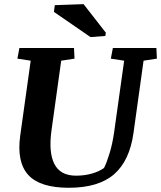

<svg xmlns="http://www.w3.org/2000/svg" viewBox="-20 -891 773 922"><path d="M337.9 -609.4 273.9 -599.6 227.5 -266.6Q212.4 -160.2 241 -103.8Q269.5 -47.4 345.2 -47.4Q386.2 -47.4 421.6 -57.6Q457 -67.9 479.5 -84.5Q492.2 -108.9 506.1 -154.5Q520 -200.2 527.8 -254.4L576.2 -599.6L512.2 -609.4L522 -660.6H731L733.4 -609.4L669.4 -599.6L621.1 -252.9Q602.5 -119.1 527.8 -54.2Q453.1 10.7 310.1 10.7Q171.9 10.7 115.7 -51Q59.6 -112.8 77.1 -239.7L127.4 -599.6L63.5 -609.4L73.2 -660.6H335.4ZM485.8 -718.3 414.6 -712.9 238.8 -834 243.2 -866.2 381.3 -871.1 488.3 -733.9Z"/></svg>

Font: Noticia Text
Style: Bold Italic
Weight: 700
Italic angle: -8°
Designer: JM Sole
Foundry: JM Sole
Version: Version 1.003